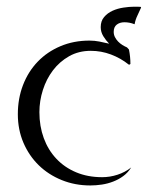

<svg xmlns="http://www.w3.org/2000/svg" viewBox="-20 -548 445 578"><path d="M384.8 -475.1Q370.1 -481 354.5 -481Q340.8 -481 331.5 -473.9Q322.3 -466.8 322.3 -452.1Q322.3 -443.8 325.9 -436.5Q329.6 -429.2 335.4 -423.1Q341.3 -417 348.4 -412.6Q355.5 -408.2 362.3 -405.3L368.2 -398.9Q372.6 -377.4 372.6 -355.5L370.1 -353.5H367.7Q343.3 -373 314 -384Q284.7 -395 253.4 -395Q216.8 -395 188 -378.7Q159.2 -362.3 139.4 -336.2Q119.6 -310.1 109.1 -277.1Q98.6 -244.1 98.6 -210.4Q98.6 -168 111.8 -132.1Q125 -96.2 149.7 -70.1Q174.3 -43.9 209.2 -29.3Q244.1 -14.6 287.6 -14.6Q311 -14.6 333.7 -22Q356.4 -29.3 375 -43.9Q365.2 -28.3 351.3 -18.1Q337.4 -7.8 321 -1.5Q304.7 4.9 286.9 7.6Q269 10.3 252 10.3Q205.6 10.3 165.8 -5.9Q126 -22 96.7 -50.5Q67.4 -79.1 50.5 -118.4Q33.7 -157.7 33.7 -204.1Q33.7 -251.5 49.3 -292Q64.9 -332.5 93.5 -362.3Q122.1 -392.1 161.9 -408.9Q201.7 -425.8 249.5 -425.8Q264.6 -425.8 279.3 -422.9Q293.9 -419.9 308.6 -416.5Q298.8 -426.3 291 -439Q283.2 -451.7 283.2 -466.3Q283.2 -484.9 293.5 -496.8Q303.7 -508.8 318.8 -515.6Q334 -522.5 351.6 -525.1Q369.1 -527.8 383.8 -527.8Q389.2 -527.8 393.8 -527.8Q398.4 -527.8 403.8 -527.3L404.8 -525.4Q399.4 -513.2 393.6 -501Q387.7 -488.8 385.3 -475.6Z"/></svg>

Font: CAT Linz
Style: Regular
Weight: 400
Designer: Peter Wiegel
Foundry: Peter Wiegel
Version: Version 1.08